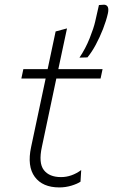

<svg xmlns="http://www.w3.org/2000/svg" viewBox="-20 -789 482 818"><path d="M232.5 9.5Q161.5 9.5 128.2 -35.5Q95 -80.5 112.5 -162.5Q131 -250.5 147 -325Q163 -399.5 174.5 -454.5H71L79.5 -494.5H183Q192 -537 200 -575Q208 -613 217 -655L265.5 -668Q255 -619 246.8 -580.5Q238.5 -542 228.5 -494.5H417L408.5 -454.5H220L158.5 -163.5Q143.5 -94.5 166.8 -64.5Q190 -34.5 240 -34.5Q285 -34.5 326 -64.5L323 -15Q310 -6 284.8 1.8Q259.5 9.5 232.5 9.5ZM318.5 -543.5Q344.5 -582 362 -626Q379.5 -670 385.5 -697Q389.5 -715 393.5 -732.2Q397.5 -749.5 401.5 -767.5L424 -769Q447.5 -767 439.5 -731Q432.5 -700.5 418.8 -665.2Q405 -630 387.8 -598Q370.5 -566 352.5 -544.5Z"/></svg>

Font: Commissioner ExtraLight
Style: Italic
Weight: 200
Italic angle: -12°
Designer: Kostas Bartsokas
Foundry: Kostas Bartsokas
Version: Version 1.000; ttfautohint (v1.8.3)